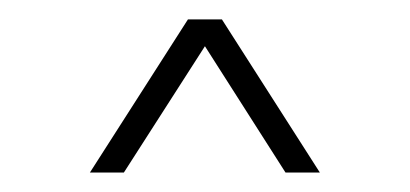

<svg xmlns="http://www.w3.org/2000/svg" viewBox="-20 -731 425 199"><path d="M311.5 -552.2 210 -710.9H174.8L73.2 -552.2H108.4L192.4 -683.1L275.9 -552.2Z"/></svg>

Font: Estedad-FD-VF Thin
Style: Regular
Weight: 100
Designer: Amin Abedi
Version: Version 5.0